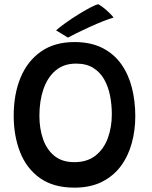

<svg xmlns="http://www.w3.org/2000/svg" viewBox="-20 -858 717 904"><path d="M330.5 25.5Q231.5 25.5 168.2 -19.5Q105 -64.5 74.8 -141.2Q44.5 -218 44.5 -313Q44.5 -415 77 -493Q109.5 -571 173.2 -615.5Q237 -660 330.5 -660Q407.5 -660 462 -632.2Q516.5 -604.5 550.8 -556.2Q585 -508 601 -445Q617 -382 617 -311.5Q617 -244 600.2 -183.2Q583.5 -122.5 548.8 -75.8Q514 -29 459.8 -1.8Q405.5 25.5 330.5 25.5ZM330 -94.5Q391 -94.5 430.2 -125.8Q469.5 -157 488 -208.5Q506.5 -260 506.5 -320Q506.5 -365.5 498 -408.2Q489.5 -451 470.2 -484.8Q451 -518.5 418.8 -538.5Q386.5 -558.5 338 -558.5Q280 -558.5 241.8 -526Q203.5 -493.5 184.5 -438Q165.5 -382.5 165.5 -313Q165.5 -252.5 182.8 -203Q200 -153.5 236.2 -124Q272.5 -94.5 330 -94.5ZM443 -838Q460 -828.5 475.2 -815.2Q490.5 -802 501.2 -791Q512 -780 514.5 -775Q496.5 -770.5 465.8 -758.2Q435 -746 401.5 -730.8Q368 -715.5 340.2 -701.8Q312.5 -688 300 -681L244 -715Q260 -729.5 287.5 -749.2Q315 -769 346 -788.2Q377 -807.5 403.2 -821.5Q429.5 -835.5 443 -838Z"/></svg>

Font: Grandstander Thin Medium
Style: Regular
Weight: 500
Version: Version 1.200